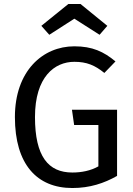

<svg xmlns="http://www.w3.org/2000/svg" viewBox="-20 -934 671 966"><path d="M55 -345C55 -107 166 12 344 12C432 12 504 -12 569 -49V-382H342L353 -305H475V-97C436 -75 390 -66 344 -66C223 -66 156 -147 156 -345C156 -548 255 -623 354 -623C416 -623 457 -606 505 -567L561 -625C502 -674 445 -701 354 -701C195 -701 55 -577 55 -345ZM188 -804 228 -759 354 -840 481 -759 520 -804 385 -914H324Z"/></svg>

Font: FiraGO Unicode
Style: Regular
Weight: 400
Designer: bBox Type
Foundry: bBox Type GmbH
Version: Version 1.001;PS 001.001;hotconv 1.0.88;makeotf.lib2.5.64775